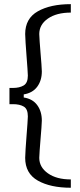

<svg xmlns="http://www.w3.org/2000/svg" viewBox="-20 -717 381 912"><path d="M316.4 135.3V174.8Q219.7 174.8 159.7 140.9Q99.6 106.9 99.6 32.7Q99.6 19 101.6 -9.8Q103.5 -38.6 106 -71Q108.4 -103.5 110.4 -129.6Q112.3 -155.8 112.3 -164.1Q112.3 -199.2 93 -210.7Q73.7 -222.2 42 -222.2H24.9V-299.3H42Q72.3 -299.3 92.3 -311Q112.3 -322.8 112.3 -357.9Q112.3 -366.2 110.4 -392.3Q108.4 -418.5 106 -451.2Q103.5 -483.9 101.6 -512.7Q99.6 -541.5 99.6 -555.2Q99.6 -629.4 159.7 -663.3Q219.7 -697.3 316.4 -697.3V-657.2Q248.5 -657.2 207.5 -628.7Q166.5 -600.1 166.5 -555.2Q166.5 -543 168.5 -518.3Q170.4 -493.7 172.6 -465.3Q174.8 -437 176.8 -412.8Q178.7 -388.7 178.7 -377.9Q178.7 -334.5 156.7 -304.9Q134.8 -275.4 92.8 -268.6V-253.9Q134.8 -247.6 156.7 -217.8Q178.7 -188 178.7 -144Q178.7 -133.3 176.8 -109.1Q174.8 -85 172.6 -56.6Q170.4 -28.3 168.5 -3.7Q166.5 21 166.5 32.7Q166.5 77.1 207.5 106.2Q248.5 135.3 316.4 135.3Z"/></svg>

Font: Agdasima
Style: Regular
Weight: 400
Width: 3
Designer: The DocRepair Project, Patric King
Foundry: Google
Version: Version 2.002